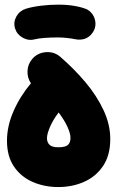

<svg xmlns="http://www.w3.org/2000/svg" viewBox="-20 -709 489 806"><path d="M9.3 -118.2Q9.3 -179.2 36.6 -241.9Q64 -304.7 109.9 -359.4Q94.2 -382.3 95.5 -410.9Q96.7 -439.5 115.2 -461.4Q137.7 -487.3 172.6 -490Q207.5 -492.7 233.4 -470.2Q291.5 -419.9 339.1 -363.3Q386.7 -306.6 414.8 -246.3Q442.9 -186 442.9 -125.5Q442.9 -57.1 412.8 -12.5Q382.8 32.2 333.3 54.2Q283.7 76.2 224.6 76.2Q166.5 76.2 117.4 54.9Q68.4 33.7 38.8 -9.5Q9.3 -52.7 9.3 -118.2ZM177.2 -128.9Q177.2 -111.8 187.7 -101.3Q198.2 -90.8 224.6 -90.8Q254.9 -90.8 265.4 -100.8Q275.9 -110.8 275.9 -129.9Q275.9 -148.4 263.4 -176Q251 -203.6 226.1 -236.8Q202.1 -205.1 189.7 -175.8Q177.2 -146.5 177.2 -128.9ZM43 -590.3Q35.6 -616.2 48.8 -639.9Q62 -663.6 88.9 -672.4Q116.7 -680.7 152.8 -685.1Q189 -689.5 224.6 -689.5Q262.7 -689.5 293.2 -684.1Q323.7 -678.7 344.7 -669.9Q371.6 -654.8 378.7 -625.5Q385.7 -596.2 368.7 -571.8Q355 -552.2 335.7 -546.1Q316.4 -540 295.4 -544.4Q281.2 -547.4 261.5 -549.6Q241.7 -551.8 224.6 -551.8Q191.9 -551.8 166.5 -549.8Q141.1 -547.9 125.5 -543.9Q99.6 -537.1 75.2 -550.8Q50.8 -564.5 43 -590.3Z"/></svg>

Font: Mikhak-DS2-FD Black
Style: Regular
Weight: 900
Designer: Amin Abedi
Version: Version 3.2